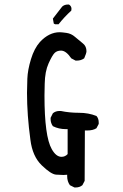

<svg xmlns="http://www.w3.org/2000/svg" viewBox="-20 -836 540 846"><path d="M314 -10H308L288 -20Q276 -37 276 -59V-66Q270 -65 259 -65Q249 -65 227 -66.5Q205 -68 164 -107.5Q123 -147 114 -220Q99 -329 99 -427Q99 -451 100.5 -489.5Q102 -528 116.5 -575.5Q131 -623 156 -651Q196 -694 243 -694Q252 -694 273 -691Q294 -688 310.5 -673.5Q327 -659 346 -644Q361 -632 361 -610Q361 -602 351 -579Q337 -569 319 -569H313L294 -579Q271 -613 249 -613Q231 -613 220.5 -602.5Q210 -592 194 -556.5Q178 -521 177 -467L176 -415Q176 -235 208 -179Q227 -145 251 -145Q267 -145 278 -157V-267H270Q239 -267 213 -280Q203 -294 203 -311V-317L213 -337Q225 -347 242 -347H248Q286 -339 328 -339Q370 -339 405 -325Q415 -314 415 -296V-290L405 -271Q390 -261 363 -261H354L353 -39L343 -20Q331 -10 314 -10ZM238 -729H223L217 -732L213 -754L254 -807Q264 -816 279 -816H284Q295 -809 295 -797L294 -789Q264 -762 238 -729Z"/></svg>

Font: Xiaolai SC
Style: Regular
Weight: 400
Designer: Nozomi Seto 瀬戸のぞみ
Version: Version 3.11;December 4, 2020;FontCreator 13.0.0.2613 64-bit